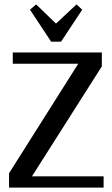

<svg xmlns="http://www.w3.org/2000/svg" viewBox="-20 -851 510 871"><path d="M450 -51V0H21V-65L335 -562H38V-613H442V-550L125 -51ZM144 -831 234 -744 327 -831 353 -807 257 -662H212L116 -807Z"/></svg>

Font: Arya
Style: Regular
Weight: 400
Designer: Eduardo Rodriguez Tunni, Modular Infotech
Foundry: Eduardo Rodriguez Tunni, Modular Infotech
Version: Version 1.002